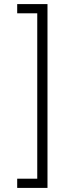

<svg xmlns="http://www.w3.org/2000/svg" viewBox="-20 -780 351 938"><path d="M212 -760V138H64V93H162V-715H64V-760Z"/></svg>

Font: IBM Plex Thai Light
Style: Regular
Weight: 300
Designer: Mike Abbink, Paul van der Laan, Pieter van Rosmalen, Ben Mitchell, Mark Frömberg
Foundry: Bold Monday
Version: Version 1.0